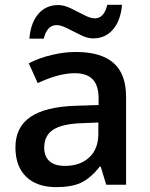

<svg xmlns="http://www.w3.org/2000/svg" viewBox="-20 -765 620 795"><path d="M502 0H419.9L397 -75.2H393.1Q354.5 -26.4 314.5 -7.8Q274.9 9.8 212.9 9.8Q132.8 9.8 88.4 -33.2Q43.9 -76.2 43.9 -154.8Q43.9 -238.3 106 -280.8Q168 -323.2 294.9 -327.1L388.2 -330.1V-358.9Q388.2 -410.6 364 -436.3Q339.8 -461.9 289.1 -461.9Q223.6 -461.9 136.2 -420.9L99.1 -502.9Q143.6 -525.9 195.3 -537.6Q246.1 -549.8 293.9 -549.8Q397.9 -549.8 450 -504.4Q502 -459 502 -363.8ZM249 -78.1Q311.5 -78.1 349.1 -112.8Q387.2 -147.9 387.2 -210.9V-257.8L317.9 -254.9Q236.8 -252 200 -227.8Q163.1 -203.6 163.1 -153.8Q163.1 -117.2 184.8 -97.7Q206.5 -78.1 249 -78.1ZM365.2 -606Q342.3 -606 314 -619.9Q285.6 -633.8 259 -647.5Q232.4 -661.1 214.4 -661.1Q174.8 -661.1 161.1 -605H101.6Q107.4 -671.9 139.2 -708Q170.9 -744.1 221.2 -744.1Q244.6 -744.1 273.2 -730.5Q301.8 -716.8 328.1 -702.9Q354.5 -689 372.6 -689Q411.1 -689 424.3 -745.1H485.4Q479.5 -679.7 447.8 -642.8Q416 -606 365.2 -606Z"/></svg>

Font: Open Sans
Style: SemiBold
Weight: 600
Foundry: Ascender Corporation
Version: Version 1.10